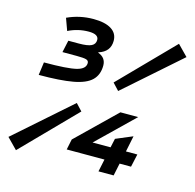

<svg xmlns="http://www.w3.org/2000/svg" viewBox="-113 -742 859 845"><g transform="rotate(15 317.0 -319.0)"><path d="M42 -342 50 -401Q157 -401 197 -411Q237 -421 237 -448Q237 -459 225.5 -462.5Q214 -466 182 -466H117L129 -521H177Q217 -521 234 -529.5Q251 -538 251 -557Q251 -583 206 -583Q157 -583 113 -561L93 -616Q149 -642 212 -642Q265 -642 293.5 -624Q322 -606 322 -572Q322 -522 270 -506V-504Q306 -491 306 -455Q306 -413 280.5 -388Q255 -363 197.5 -352.5Q140 -342 42 -342ZM398 -364 369 -395 603 -634 650 -586ZM31 4 -16 -44 236 -266 265 -235ZM406 0 418 -57H246L256 -105L432 -276H513L348 -116H430L439 -157L515 -189L500 -116H552L539 -57H487L475 0Z"/></g></svg>

Font: Sometype Mono
Style: Italic
Weight: 400
Italic angle: -12°
Monospace: yes
Designer: Ryoichi Tsunekawa
Foundry: Dharma Type
Version: Version 1.000; ttfautohint (v1.8.3)